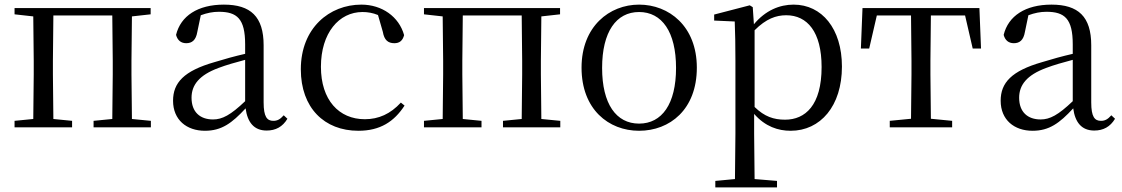

<svg xmlns="http://www.w3.org/2000/svg" viewBox="-20 -551 4856 831"><path d="M43 -489 124 -480 126 -288V-229L124 -36L43 -28V0H292V-28L211 -36L209 -229V-288L211 -484H466L468 -288V-229L466 -36L385 -28V0H633V-28L551 -36L549 -229V-288L551 -480L632 -489V-516H43Z M1134 14C1173 14 1203 -2 1224 -37L1208 -52C1192 -34 1180 -28 1163 -28C1136 -28 1121 -45 1121 -108V-355C1121 -479 1065 -531 949 -531C836 -531 762 -482 742 -400C748 -377 763 -364 786 -364C811 -364 828 -377 834 -413L849 -485C876 -495 901 -500 927 -500C1006 -500 1041 -470 1041 -359V-318C997 -308 950 -295 908 -282C776 -244 729 -193 729 -115C729 -32 788 15 867 15C939 15 984 -18 1043 -82C1051 -22 1079 14 1134 14ZM1041 -113C978 -53 942 -34 902 -34C846 -34 809 -66 809 -128C809 -183 842 -226 926 -257C960 -270 1000 -281 1041 -292Z M1531 15C1626 15 1686 -25 1731 -94L1715 -107C1670 -58 1619 -35 1559 -35C1447 -35 1369 -118 1369 -262C1369 -408 1447 -499 1549 -499C1572 -499 1594 -495 1616 -486L1637 -413C1643 -378 1659 -364 1687 -364C1709 -364 1723 -375 1729 -399C1707 -479 1633 -531 1544 -531C1406 -531 1282 -430 1282 -251C1282 -84 1384 15 1531 15Z M1815 -489 1896 -480 1898 -288V-229L1896 -36L1815 -28V0H2064V-28L1983 -36L1981 -229V-288L1983 -484H2238L2240 -288V-229L2238 -36L2157 -28V0H2405V-28L2323 -36L2321 -229V-288L2323 -480L2404 -489V-516H1815Z M2746 15C2879 15 2996 -77 2996 -258C2996 -438 2875 -531 2746 -531C2618 -531 2497 -437 2497 -258C2497 -78 2614 15 2746 15ZM2746 -16C2647 -16 2586 -101 2586 -257C2586 -413 2647 -499 2746 -499C2845 -499 2906 -413 2906 -257C2906 -101 2845 -16 2746 -16Z M3402 15C3531 15 3624 -92 3624 -263C3624 -427 3537 -531 3415 -531C3354 -531 3293 -506 3243 -446L3238 -520L3225 -528L3071 -488V-462L3160 -458C3162 -408 3163 -355 3163 -287V27L3161 224L3076 232V260H3343V232L3246 224L3244 27V-58C3292 -3 3348 15 3402 15ZM3246 -420C3296 -470 3339 -485 3383 -485C3474 -485 3536 -413 3536 -261C3536 -95 3465 -33 3378 -33C3329 -33 3289 -46 3246 -88Z M3922 0H4101V-28L4009 -37L4007 -229V-288L4009 -484H4157L4190 -341H4226L4219 -516H3713L3706 -341H3742L3775 -484H3923L3925 -288V-229L3923 -37L3831 -28V0Z M4716 14C4755 14 4785 -2 4806 -37L4790 -52C4774 -34 4762 -28 4745 -28C4718 -28 4703 -45 4703 -108V-355C4703 -479 4647 -531 4531 -531C4418 -531 4344 -482 4324 -400C4330 -377 4345 -364 4368 -364C4393 -364 4410 -377 4416 -413L4431 -485C4458 -495 4483 -500 4509 -500C4588 -500 4623 -470 4623 -359V-318C4579 -308 4532 -295 4490 -282C4358 -244 4311 -193 4311 -115C4311 -32 4370 15 4449 15C4521 15 4566 -18 4625 -82C4633 -22 4661 14 4716 14ZM4623 -113C4560 -53 4524 -34 4484 -34C4428 -34 4391 -66 4391 -128C4391 -183 4424 -226 4508 -257C4542 -270 4582 -281 4623 -292Z"/></svg>

Font: Harano Aji Mincho KR
Style: Regular
Weight: 400
Foundry: Masamichi Hosoda
Version: HaranoAjiMinchoKR-Regular version 20230610;ttx 4.39.4